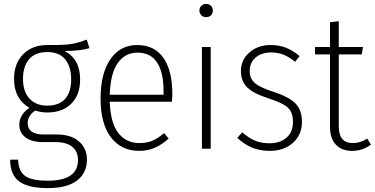

<svg xmlns="http://www.w3.org/2000/svg" viewBox="-20 -763 1923 985"><path d="M439 -516Q400 -503 312 -501Q391 -460 391 -355Q391 -277 346 -231.5Q301 -186 223 -186Q188 -186 162 -196Q143 -185 132.5 -168Q122 -151 122 -132Q122 -73 205 -73H272Q344 -73 385 -37.5Q426 -2 426 55Q426 124 375.5 163Q325 202 226 202Q123 202 77.5 167Q32 132 32 56H73Q75 115 108.5 139.5Q142 164 226 164Q380 164 380 58Q380 14 350.5 -10Q321 -34 266 -34H202Q142 -34 110.5 -58.5Q79 -83 79 -123Q79 -174 131 -210Q52 -255 52 -358Q52 -437 98.5 -484.5Q145 -532 223 -532Q309 -531 347 -537.5Q385 -544 425 -560ZM98 -358Q98 -293 131.5 -257Q165 -221 222 -221Q282 -221 313.5 -255Q345 -289 345 -356Q345 -421 314.5 -458.5Q284 -496 223 -496Q161 -496 129.5 -459.5Q98 -423 98 -358Z M862 -241H543Q547 -131 587.5 -80Q628 -29 695 -29Q733 -29 761.5 -41Q790 -53 822 -80L845 -52Q811 -21 774.5 -5Q738 11 694 11Q602 11 549 -58.5Q496 -128 496 -257Q496 -387 546.5 -459.5Q597 -532 684 -532Q772 -532 818 -466.5Q864 -401 864 -282Q864 -261 862 -241ZM819 -297Q819 -391 786 -442Q753 -493 685 -493Q623 -493 585 -441Q547 -389 543 -277H819Z M1061 -522V0H1016V-522ZM1072 -709Q1072 -694 1062.5 -684.5Q1053 -675 1037 -675Q1022 -675 1012.5 -685Q1003 -695 1003 -709Q1003 -723 1012.5 -733Q1022 -743 1037 -743Q1053 -743 1062.5 -733Q1072 -723 1072 -709Z M1517 -475 1494 -446Q1463 -471 1434.5 -482.5Q1406 -494 1371 -494Q1322 -494 1291.5 -468Q1261 -442 1261 -398Q1261 -360 1287.5 -337Q1314 -314 1380 -293Q1461 -267 1495 -233Q1529 -199 1529 -138Q1529 -71 1482.5 -30Q1436 11 1364 11Q1311 11 1271 -6.5Q1231 -24 1197 -56L1223 -84Q1256 -55 1288 -41.5Q1320 -28 1363 -28Q1416 -28 1449.5 -56.5Q1483 -85 1483 -137Q1483 -170 1472 -191Q1461 -212 1434 -227Q1407 -242 1356 -259Q1280 -283 1248 -315Q1216 -347 1216 -398Q1216 -456 1259.5 -494Q1303 -532 1369 -532Q1412 -532 1447.5 -518Q1483 -504 1517 -475Z M1883 -21Q1840 11 1786 11Q1733 11 1703 -21Q1673 -53 1673 -112V-484H1596V-522H1673V-649L1718 -654V-522H1842L1836 -484H1718V-114Q1718 -29 1790 -29Q1828 -29 1864 -52Z"/></svg>

Font: Fira Sans Condensed ExtraLight
Style: Regular
Weight: 275
Width: 3
Designer: Carrois Corporate & Edenspiekermann AG
Foundry: Carrois Corporate GbR & Edenspiekermann AG
Version: Version 4.203